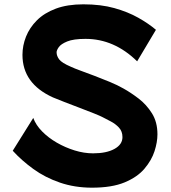

<svg xmlns="http://www.w3.org/2000/svg" viewBox="-20 -811 790 889"><path d="M406 58Q326 58 257.5 34.5Q189 11 134.5 -28.5Q80 -68 39 -113L134 -265Q146 -232 175 -202.5Q204 -173 243 -150.5Q282 -128 325.5 -114.5Q369 -101 411 -101Q473 -101 510 -121.5Q547 -142 547 -176Q547 -203 530.5 -220.5Q514 -238 492.5 -249Q471 -260 456 -268Q445 -274 415 -286Q385 -298 348 -312Q311 -326 277.5 -339Q244 -352 225 -360Q84 -424 84 -557Q84 -600 100.5 -641.5Q117 -683 151 -717Q185 -751 238.5 -771Q292 -791 366 -791Q447 -791 509.5 -773.5Q572 -756 620 -729Q668 -702 702 -673L615 -527Q509 -631 376 -631Q320 -631 291 -619Q262 -607 252 -592.5Q242 -578 242 -569Q242 -552 254 -536Q266 -520 308 -502Q325 -494 354 -483.5Q383 -473 418.5 -459.5Q454 -446 489 -431.5Q524 -417 552 -401Q586 -382 622 -354.5Q658 -327 683.5 -286.5Q709 -246 709 -189Q709 -153 695.5 -111Q682 -69 649 -30Q616 9 557 33.5Q498 58 406 58Z"/></svg>

Font: KN Bobohei
Style: Bold
Weight: 700
Designer: Kingnam Type Foundry
Version: Version 1.710;March 18, 2023